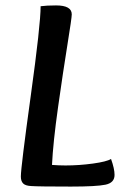

<svg xmlns="http://www.w3.org/2000/svg" viewBox="-20 -686 443 709"><path d="M390 -99Q403 -63 403 -40Q403 -11 369.5 -4Q336 3 242 3Q123 3 95 1Q74 0 65.5 -8.5Q57 -17 57 -34Q57 -68 93.5 -331.5Q130 -595 130 -663Q152 -666 187 -666Q245 -666 245 -633Q245 -620 229 -521Q213 -422 194.5 -291Q176 -160 172 -77Q198 -75 222 -75Q272 -75 323 -82Q374 -89 390 -99Z"/></svg>

Font: Overlock
Style: Bold Italic
Weight: 700
Designer: Dario Muhafara
Foundry: Dario Manuel Muhafara
Version: Version 1.002